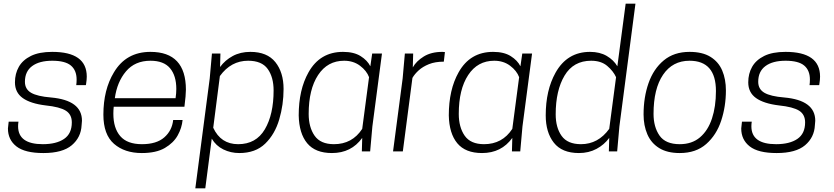

<svg xmlns="http://www.w3.org/2000/svg" viewBox="-20 -820 4520 1040"><path d="M215 9Q115 9 69 -27Q23 -63 23 -124L27 -161H80Q78 -148 78 -136Q78 -39 212 -39Q285 -39 327 -67.5Q369 -96 369 -157Q369 -200 336.5 -220.5Q304 -241 227 -249Q145 -259 103 -289Q61 -319 61 -374Q61 -421 82 -458Q103 -495 147.5 -517Q192 -539 263 -539Q450 -539 450 -405Q450 -388 446 -363L445 -359H393Q395 -373 395 -389Q395 -439 364 -465Q333 -491 263 -491Q193 -491 154 -462Q115 -433 115 -377Q115 -337 148.5 -317.5Q182 -298 256 -292Q424 -277 424 -166L422 -142Q419 -76 369 -33.5Q319 9 215 9Z M748 9Q655 9 597.5 -41Q540 -91 540 -199Q540 -334 597 -428Q663 -539 795 -539Q987 -539 987 -334Q987 -305 979 -242H596Q594 -222 594 -204Q594 -126 631.5 -82.5Q669 -39 749 -39Q828 -39 870 -76Q912 -113 918 -170H969Q965 -127 942.5 -86.5Q920 -46 873 -18.5Q826 9 748 9ZM931 -288Q935 -315 935 -338Q935 -410 901 -450.5Q867 -491 795 -491Q711 -491 662.5 -433.5Q614 -376 602 -288Z M1092 200H1038L1116 -395L1128 -530H1174L1172 -457Q1199 -494 1240.5 -516.5Q1282 -539 1336 -539Q1427 -539 1471.5 -483.5Q1516 -428 1516 -338Q1516 -253 1492.5 -173Q1469 -93 1416.5 -42Q1364 9 1276 9Q1230 9 1190 -10.5Q1150 -30 1127 -69ZM1270 -39Q1367 -39 1414.5 -119.5Q1462 -200 1462 -330Q1462 -402 1430 -446.5Q1398 -491 1324 -491Q1231 -491 1171 -408L1135 -128Q1176 -39 1270 -39Z M2049 -530H1996ZM1778 9Q1688 9 1644 -44Q1600 -97 1598 -195Q1598 -334 1651 -428Q1713 -539 1838 -539Q1897 -539 1933.5 -516Q1970 -493 1986 -461L1996 -530H2049L1997 -135L1985 0H1940L1942 -73Q1883 9 1778 9ZM1789 -39Q1888 -39 1942 -122L1979 -402Q1966 -437 1930 -464Q1894 -491 1844 -491Q1754 -491 1703 -413.5Q1652 -336 1652 -203Q1652 -131 1684 -85Q1716 -39 1789 -39Z M2162 0H2109L2161 -395L2173 -530H2218L2216 -455Q2235 -489 2275.5 -514Q2316 -539 2376 -539L2390 -538L2384 -486Q2337 -486 2303.5 -472.5Q2270 -459 2248 -439Q2226 -419 2214 -398Z M2862 -530H2809ZM2591 9Q2501 9 2457 -44Q2413 -97 2411 -195Q2411 -334 2464 -428Q2526 -539 2651 -539Q2710 -539 2746.5 -516Q2783 -493 2799 -461L2809 -530H2862L2810 -135L2798 0H2753L2755 -73Q2696 9 2591 9ZM2602 -39Q2701 -39 2755 -122L2792 -402Q2779 -437 2743 -464Q2707 -491 2657 -491Q2567 -491 2516 -413.5Q2465 -336 2465 -203Q2465 -131 2497 -85Q2529 -39 2602 -39Z M3116 9Q3024 9 2980 -47Q2936 -103 2936 -195Q2936 -331 2989 -426Q3052 -539 3176 -539Q3229 -539 3266.5 -517Q3304 -495 3324 -461L3369 -800H3422L3335 -135L3323 0H3278L3280 -73Q3253 -36 3211 -13.5Q3169 9 3116 9ZM3127 -39Q3220 -39 3280 -122L3317 -402Q3302 -435 3269 -463Q3236 -491 3182 -491Q3086 -491 3038 -410.5Q2990 -330 2990 -201Q2990 -129 3022 -84Q3054 -39 3127 -39Z M3662 9Q3594 9 3550.5 -18Q3507 -45 3486.5 -92.5Q3466 -140 3466 -200Q3466 -293 3493 -370Q3520 -447 3575.5 -493Q3631 -539 3715 -539Q3785 -539 3828.5 -512Q3872 -485 3892 -438Q3912 -391 3912 -330Q3912 -244 3886.5 -166.5Q3861 -89 3805.5 -40Q3750 9 3662 9ZM3662 -39Q3728 -39 3771.5 -76Q3815 -113 3836.5 -178Q3858 -243 3858 -327Q3858 -491 3715 -491Q3623 -491 3571.5 -415Q3520 -339 3520 -203Q3520 -132 3552.5 -85.5Q3585 -39 3662 -39Z M4187 9Q4087 9 4041 -27Q3995 -63 3995 -124L3999 -161H4052Q4050 -148 4050 -136Q4050 -39 4184 -39Q4257 -39 4299 -67.5Q4341 -96 4341 -157Q4341 -200 4308.5 -220.5Q4276 -241 4199 -249Q4117 -259 4075 -289Q4033 -319 4033 -374Q4033 -421 4054 -458Q4075 -495 4119.5 -517Q4164 -539 4235 -539Q4422 -539 4422 -405Q4422 -388 4418 -363L4417 -359H4365Q4367 -373 4367 -389Q4367 -439 4336 -465Q4305 -491 4235 -491Q4165 -491 4126 -462Q4087 -433 4087 -377Q4087 -337 4120.5 -317.5Q4154 -298 4228 -292Q4396 -277 4396 -166L4394 -142Q4391 -76 4341 -33.5Q4291 9 4187 9Z"/></svg>

Font: Tanohe Sans Light
Style: Italic
Weight: 300
Designer: Village Type and Design LLC & Cristiano Sobral
Foundry: Cooper Hewitt Smithsonian Design Museum
Version: Version 1.00;September 29, 2021;FontCreator 13.0.0.2655 64-b